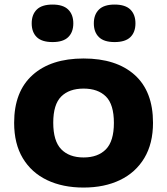

<svg xmlns="http://www.w3.org/2000/svg" viewBox="-20 -812 734 842"><path d="M346.5 10.5Q255 10.5 186.5 -22.2Q118 -55 80 -118.2Q42 -181.5 42 -273.5Q42 -410.5 122.8 -483Q203.5 -555.5 346.5 -555.5Q490 -555.5 570.5 -483.5Q651 -411.5 651 -273.5Q651 -182.5 613 -119Q575 -55.5 506.5 -22.5Q438 10.5 346.5 10.5ZM346.5 -121.5Q409.5 -121.5 444.5 -157.2Q479.5 -193 479.5 -273Q479.5 -354 444.5 -388.8Q409.5 -423.5 346.5 -423.5Q283.5 -423.5 248.5 -388.8Q213.5 -354 213.5 -274Q213.5 -193.5 248.5 -157.5Q283.5 -121.5 346.5 -121.5ZM482.5 -627.5Q436 -627.5 413.8 -649.2Q391.5 -671 391.5 -709.5Q391.5 -748 413.8 -770Q436 -792 482.5 -792Q529.5 -792 551.8 -770Q574 -748 574 -709.5Q574 -671 551.8 -649.2Q529.5 -627.5 482.5 -627.5ZM210.5 -627.5Q163.5 -627.5 141.2 -649.2Q119 -671 119 -709.5Q119 -748 141.2 -770Q163.5 -792 210.5 -792Q257 -792 279.2 -770Q301.5 -748 301.5 -709.5Q301.5 -671 279.2 -649.2Q257 -627.5 210.5 -627.5Z"/></svg>

Font: Encode Sans Exp
Style: Bold
Weight: 700
Width: 7
Designer: Multiple Designers
Foundry: Impallari Type
Version: Version 3.002; ttfautohint (v1.8.3) -l 8 -r 50 -G 200 -x 14 